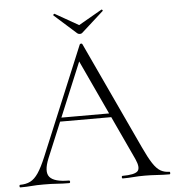

<svg xmlns="http://www.w3.org/2000/svg" viewBox="-57 -838 809 888"><g transform="rotate(-5 348.0 -393.5)"><path d="M200 -287 209 -305H468L475 -287ZM694 -12Q698 -12 698 -6Q698 0 694 0Q666 0 636.5 -2Q607 -4 580 -4Q549 -4 526.5 -2Q504 0 477 0Q473 0 473 -6Q473 -12 477 -12Q533 -12 547.5 -27Q562 -42 543 -84L317 -570L336 -587L143 -123Q118 -62 139 -37Q160 -12 228 -12Q233 -12 233 -6Q233 0 228 0Q198 0 173 -2Q148 -4 110 -4Q75 -4 53.5 -2Q32 0 2 0Q-2 0 -2 -6Q-2 -12 2 -12Q29 -12 49 -22Q69 -32 86.5 -58Q104 -84 124 -132L333 -635Q335 -638 339.5 -638Q344 -638 345 -635L577 -137Q600 -87 618 -59.5Q636 -32 654 -22Q672 -12 694 -12ZM326 -687 223 -779Q221 -781 224.5 -784Q228 -787 229 -786L338 -724L446 -786Q448 -788 451 -784.5Q454 -781 451 -779L349 -687Q345 -683 338 -683Q331 -683 326 -687Z"/></g></svg>

Font: Cormorant Infant Light
Style: Regular
Weight: 300
Designer: Christian Thalmann (Catharsis Fonts)
Foundry: Catharsis Fonts
Version: Version 4.001